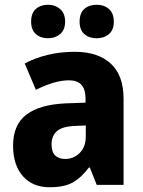

<svg xmlns="http://www.w3.org/2000/svg" viewBox="-20 -778 603 808"><path d="M295 -560Q392 -560 446 -510.5Q500 -461 500 -363V0H387L358 -73H354Q322 -30 286 -10Q250 10 189 10Q117 10 76 -37Q35 -84 35 -165Q35 -253 91 -295.5Q147 -338 256 -343L340 -346V-363Q340 -440 271 -440Q239 -440 204 -429.5Q169 -419 131 -400L84 -511Q127 -534 180.5 -547Q234 -560 295 -560ZM296 -248Q242 -246 219.5 -226Q197 -206 197 -171Q197 -138 212.5 -123.5Q228 -109 254 -109Q290 -109 315.5 -134.5Q341 -160 341 -204V-250ZM111 -687Q111 -723 131 -740.5Q151 -758 182 -758Q212 -758 233 -740Q254 -722 254 -687Q254 -652 233 -634.5Q212 -617 182 -617Q151 -617 131 -634.5Q111 -652 111 -687ZM315 -687Q315 -723 335 -740.5Q355 -758 387 -758Q418 -758 438.5 -740Q459 -722 459 -687Q459 -652 438.5 -634.5Q418 -617 387 -617Q355 -617 335 -634.5Q315 -652 315 -687Z"/></svg>

Font: Noto Sans Armenian SemiCondensed ExtraBold
Style: Regular
Weight: 800
Width: 4
Designer: Monotype Design Team
Foundry: Monotype Imaging Inc.
Version: Version 2.008; ttfautohint (v1.8.4.7-5d5b)